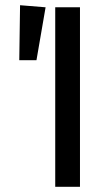

<svg xmlns="http://www.w3.org/2000/svg" viewBox="-20 -717 427 737"><path d="M287 0H192V-689H287ZM120 -486H54L57 -697L155 -689Z"/></svg>

Font: Trujillo
Style: Regular
Weight: 400
Designer: Fira Sans original fonts by bBox Type GmbH, Carrois Corporate GbR, & Edenspiekermann AG / Changes by Cristiano Sobral
Foundry: Fira Sans original fonts by bBox Type GmbH, Carrois Corporate GbR, & Edenspiekermann AG / Changes by Cristiano Sobral
Version: Version 4.301;October 17, 2021;FontCreator 14.0.0.2814 64-bi